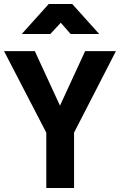

<svg xmlns="http://www.w3.org/2000/svg" viewBox="-20 -934 597 954"><path d="M210 -275V0H348V-275L556 -680H403L278 -409L153 -680H0ZM222 -914 88 -765H230L282 -821L331 -765H473L339 -914Z"/></svg>

Font: Online Auction - Bold
Style: Bold
Weight: 500
Designer: Mohamed Mostafa, the designer of Online Auction
Foundry: Kief Type Foundry
Version: ""